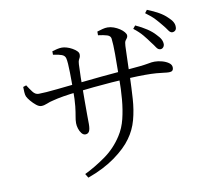

<svg xmlns="http://www.w3.org/2000/svg" viewBox="-91 -921 1182 1078"><g transform="rotate(-10 500.0 -382.5)"><path d="M849 -587Q837 -588 828 -602Q819 -616 804 -635Q790 -655 770.5 -678.5Q751 -702 720 -726L734 -743Q771 -726 798 -708Q825 -690 842 -671Q860 -653 867 -639.5Q874 -626 874 -611Q873 -600 866 -593Q859 -586 849 -587ZM313 30Q371 2 431.5 -40.5Q492 -83 533 -147Q559 -187 571.5 -238Q584 -289 589 -347Q594 -405 594 -465Q595 -548 595 -604Q595 -660 591 -693Q589 -709 570 -715Q551 -721 519 -725V-746Q535 -751 550 -755Q565 -759 579 -759Q596 -759 614 -752.5Q632 -746 647 -736Q662 -726 671 -715Q680 -704 680 -696Q680 -686 675.5 -681Q671 -676 666 -668Q661 -660 660 -639Q659 -614 658 -581Q657 -548 656 -517Q655 -486 655 -464Q653 -401 649 -339Q645 -277 630 -221.5Q615 -166 582 -121Q549 -74 484 -27Q419 20 327 53ZM353 -189Q341 -189 331.5 -201Q322 -213 317 -229.5Q312 -246 312 -260Q312 -278 316 -298.5Q320 -319 324 -354Q328 -389 328 -450Q328 -468 328 -493.5Q328 -519 327.5 -546.5Q327 -574 325.5 -596Q324 -618 321 -629Q317 -644 300 -650.5Q283 -657 251 -661V-681Q264 -685 279 -688.5Q294 -692 307 -692Q319 -692 334.5 -687.5Q350 -683 365 -674.5Q380 -666 389.5 -656.5Q399 -647 399 -637Q399 -626 396 -620Q393 -614 389.5 -607Q386 -600 385 -583Q385 -573 384 -553.5Q383 -534 382.5 -509Q382 -484 382 -458Q382 -414 381.5 -371Q381 -328 381.5 -294Q382 -260 382 -244Q382 -214 375 -201.5Q368 -189 353 -189ZM137 -389Q124 -389 108.5 -401.5Q93 -414 79.5 -430Q66 -446 61 -457Q57 -466 56 -482.5Q55 -499 55 -512L73 -518Q87 -496 101 -477.5Q115 -459 134 -459Q150 -459 178.5 -461Q207 -463 239 -466.5Q271 -470 301 -473Q331 -476 350 -478Q381 -481 419 -485Q457 -489 497.5 -493Q538 -497 576 -500Q614 -503 644 -506Q692 -510 720.5 -513Q749 -516 764.5 -519Q780 -522 788.5 -523Q797 -524 806 -524Q826 -524 848 -518Q870 -512 885.5 -501Q901 -490 901 -474Q901 -462 895 -456.5Q889 -451 876 -451Q864 -451 847 -453.5Q830 -456 804 -458Q778 -460 740 -460Q701 -460 651.5 -457.5Q602 -455 548.5 -451Q495 -447 444.5 -442Q394 -437 352 -432Q305 -427 269 -421Q233 -415 207 -408Q188 -404 170.5 -396.5Q153 -389 137 -389ZM932 -669Q921 -670 911.5 -684.5Q902 -699 887 -717Q871 -737 852.5 -757Q834 -777 801 -801L814 -818Q852 -803 879 -787.5Q906 -772 924 -754Q942 -738 950 -723.5Q958 -709 957 -694Q957 -682 950 -675.5Q943 -669 932 -669Z"/></g></svg>

Font: Noto Serif JP
Style: Regular
Weight: 400
Designer: Ryoko NISHIZUKA  (kana & ideographs); Frank Grießhammer (Latin, Greek & Cyrillic); Wenlong ZHANG  (bopomofo); Sandoll Co
Foundry: Adobe
Version: Version 2.003-H1;hotconv 1.1.1;makeotfexe 2.6.0